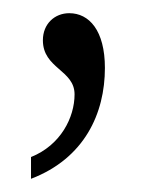

<svg xmlns="http://www.w3.org/2000/svg" viewBox="-20 -117 224 291"><path d="M27 121V154C108 123 139 55 139 -14C139 -71 115 -97 85 -97C63 -97 45 -81 45 -56C45 -13 93 -11 93 26C93 61 72 103 27 121Z"/></svg>

Font: Noto Serif Hebrew ExtraCondensed Light
Style: Regular
Weight: 300
Width: 2
Designer: Monotype Design Team
Foundry: Monotype Imaging Inc.
Version: Version 2.004